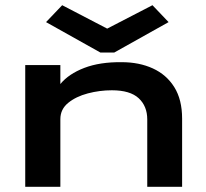

<svg xmlns="http://www.w3.org/2000/svg" viewBox="-20 -718 790 738"><path d="M77 0V-468H212V-395Q244 -434 304 -457Q364 -480 448 -479Q515 -479 567.5 -455Q620 -431 650 -383Q680 -335 680 -262V0H546V-259Q546 -310 513 -340.5Q480 -371 410 -371Q363 -371 317.5 -359Q272 -347 242 -322.5Q212 -298 212 -260V0ZM219 -698 392 -608 566 -698 628 -633 419 -516H366L157 -633Z"/></svg>

Font: Inconsolata ExtraExpanded ExtraBold
Style: Regular
Weight: 800
Width: 8
Monospace: yes
Designer: Raph Levien, Cyreal, Brenton Simpson
Foundry: Raph Levien, Cyreal, Google
Version: Version 3.001; ttfautohint (v1.8.2.53-6de2)